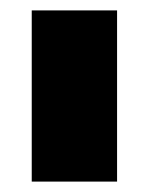

<svg xmlns="http://www.w3.org/2000/svg" viewBox="-20 -720 287 369"><path d="M41 -371V-700H205V-371Z"/></svg>

Font: MuseoModerno Thin Black
Style: Regular
Weight: 900
Version: Version 1.002